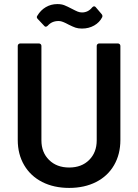

<svg xmlns="http://www.w3.org/2000/svg" viewBox="-20 -913 677 941"><path d="M67 -227V-688Q67 -693 70.5 -696.5Q74 -700 79 -700H171Q176 -700 179.5 -696.5Q183 -693 183 -688V-225Q183 -166 220.5 -129Q258 -92 319 -92Q380 -92 417 -129Q454 -166 454 -225V-688Q454 -693 457.5 -696.5Q461 -700 466 -700H558Q563 -700 566.5 -696.5Q570 -693 570 -688V-227Q570 -157 539 -103.5Q508 -50 451 -21Q394 8 319 8Q244 8 187 -21Q130 -50 98.5 -103.5Q67 -157 67 -227ZM317 -792Q314 -794 302.5 -799.5Q291 -805 283 -807.5Q275 -810 267 -810Q234 -810 214 -787Q209 -782 204 -782Q200 -782 197 -786L165 -820Q157 -828 163 -836Q179 -863 204.5 -878Q230 -893 261 -893Q281 -893 295 -887.5Q309 -882 332 -870Q351 -860 361 -856Q371 -852 382 -852Q412 -852 432 -877Q437 -882 441 -882Q446 -882 449 -878L478 -844Q484 -837 481 -829Q468 -803 441.5 -788Q415 -773 382 -773Q363 -773 350 -777.5Q337 -782 317 -792Z"/></svg>

Font: Barlow SemiBold
Style: Regular
Weight: 600
Designer: Jeremy Tribby
Foundry: Tribby Type
Version: Version 1.422